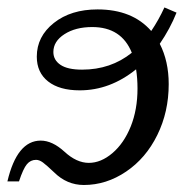

<svg xmlns="http://www.w3.org/2000/svg" viewBox="-52 -497 508 526"><path d="M215.3 -471.2Q310.5 -471.2 362.3 -412.1Q382.8 -442.4 398.4 -476.6L431.6 -462.4Q414.1 -418.5 385.7 -377Q410.2 -329.1 410.2 -266.6Q410.2 -190.4 378.9 -127Q347.7 -63.5 293.5 -26.9Q239.3 9.8 177.7 9.8Q131.3 9.8 96.2 -24.9Q75.7 -44.4 65.7 -51.8Q55.7 -59.1 46.9 -59.1Q31.7 -59.1 21.7 -47.1Q11.7 -35.2 0 0H-31.7Q-5.4 -111.8 59.6 -111.8Q91.3 -111.8 124.5 -81.5Q157.7 -50.8 191.4 -50.8Q224.6 -50.8 256.1 -77.6Q287.6 -104.5 306.2 -150.6Q324.7 -196.8 324.7 -254.4Q324.7 -282.7 320.8 -307.1Q249.5 -249.5 166.5 -249.5Q110.8 -249.5 79.8 -273.9Q48.8 -298.3 48.8 -341.8Q48.8 -397 95.5 -434.1Q142.1 -471.2 215.3 -471.2ZM172.9 -306.2Q251.5 -306.2 309.1 -352.5Q280.8 -422.9 200.7 -422.9Q154.8 -422.9 124.5 -403.3Q94.2 -383.8 94.2 -354.5Q94.2 -332.5 113.8 -319.3Q133.3 -306.2 172.9 -306.2Z"/></svg>

Font: Liberation Serif
Style: Italic
Weight: 400
Italic angle: -16.333°
Designer: Steve Matteson
Foundry: Ascender Corporation
Version: Version 2.1.5